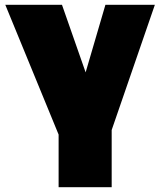

<svg xmlns="http://www.w3.org/2000/svg" viewBox="-20 -550 664 796"><path d="M443 226H223V8L2 -530H237L335 -250L417 -530H622L443 -11Z"/></svg>

Font: Golos Text Black
Style: Regular
Weight: 900
Designer: A.Korolkova, Vitaly Kuzmin
Foundry: ParaType Ltd
Version: Version 2.004